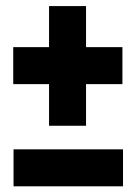

<svg xmlns="http://www.w3.org/2000/svg" viewBox="-20 -664 457 644"><path d="M25.4 -39.1V-163.1H392.6V-39.1ZM24.4 -381.8V-505.9H144.5V-643.6H268.6V-505.9H390.6V-381.8H268.6V-242.2H144.5V-381.8Z"/></svg>

Font: Post No Bills Jaffna ExtraBold
Style: Regular
Weight: 800
Designer: Kosala Senevirathne, Siva Puranthara, Lasantha Premarathna, Tharique Azeez
Foundry: Mooniak
Version: Version 1.220 ; ttfautohint (v1.6)